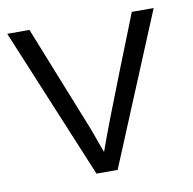

<svg xmlns="http://www.w3.org/2000/svg" viewBox="-80 -564 632 628"><g transform="rotate(-10 236.0 -250.5)"><path d="M191.4 0 -16.6 -501H57.1L199.7 -143.6L228 -65.4Q259.3 -153.3 323.2 -314.5Q355.5 -396 373.8 -442.1Q392.1 -488.3 397 -501H469.7L261.7 0Z"/></g></svg>

Font: Ride Light
Style: Regular
Weight: 300
Version: Version 3.000